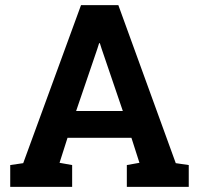

<svg xmlns="http://www.w3.org/2000/svg" viewBox="-20 -731 778 751"><path d="M20 0V-85.4L70.8 -92.8L296.9 -710.9H442.9L667.5 -92.8L718.3 -85.4V0H476.1V-85.4L525.4 -94.2L494.1 -191.9H244.1L212.9 -94.2L262.2 -85.4V0ZM277.8 -296.9H460.4L377.4 -540.5L370.6 -562H367.7L360.4 -539.1Z"/></svg>

Font: Roboto Slab LO
Style: Bold
Weight: 700
Designer: Google
Version: Version 2.000